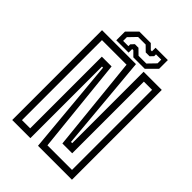

<svg xmlns="http://www.w3.org/2000/svg" viewBox="-241 -949 1058 1058"><g transform="rotate(45 288.0 -420.0)"><path d="M55 0V-700H319.5L369.5 -143.5H379V-700H520.5V0H256L205 -558H196.5V0ZM93.5 -37.5H157.5V-596H233.5L291 -38.5H482.5V-662.5H418.5V-104H342L285 -661H93.5ZM150 -716V-784L206 -840H295L323 -812H332V-840H428V-772L372 -716H283L255 -744H246V-716ZM179 -740.5H220V-754.5L237.5 -773.5H265.5L297 -742.5H357.5L400.5 -787V-816H359.5V-802L342 -783.5H312L281 -814H222L179 -769.5Z"/></g></svg>

Font: Tourney Condensed
Style: Regular
Weight: 400
Width: 3
Designer: Tyler Finck
Foundry: Etcetera Type Co
Version: Version 1.010; ttfautohint (v1.8.3)